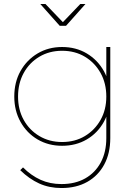

<svg xmlns="http://www.w3.org/2000/svg" viewBox="-20 -754 670 968"><path d="M536 -58Q536 19 505.5 75.5Q475 132 420 163Q365 194 290 194Q228 194 177.5 171Q127 148 82 104L96 90Q137 131 184.5 152.5Q232 174 290 174Q359 174 409.5 145.5Q460 117 488 65Q516 13 516 -58V-517H536ZM293 -517Q363 -517 417.5 -484.5Q472 -452 503.5 -396Q535 -340 535 -267Q535 -196 503.5 -139.5Q472 -83 417.5 -51Q363 -19 293 -19Q224 -19 169.5 -51Q115 -83 83.5 -139.5Q52 -196 52 -267Q52 -340 83.5 -396Q115 -452 169.5 -484.5Q224 -517 293 -517ZM293 -498Q229 -498 178.5 -468Q128 -438 99.5 -386Q71 -334 71 -267Q71 -201 99.5 -149.5Q128 -98 178.5 -68Q229 -38 293 -38Q358 -38 408 -68Q458 -98 487 -149.5Q516 -201 516 -267Q516 -334 487 -386Q458 -438 408 -468Q358 -498 293 -498ZM313 -624H281L183 -734H209L303 -636H291L385 -734H411Z"/></svg>

Font: Alexandria Thin
Style: Regular
Weight: 250
Designer: Mohamed Gaber
Foundry: Kief Type Foundry
Version: Version 5.100